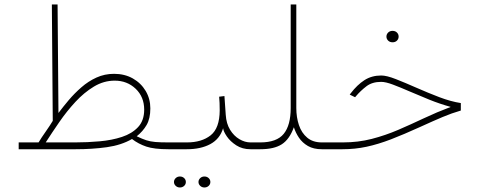

<svg xmlns="http://www.w3.org/2000/svg" viewBox="-20 -663 2125 853"><path d="M486.8 -335Q533.7 -335 570.1 -314.5Q606.4 -293.9 627.2 -259Q647.9 -224.1 647.9 -181.6Q647.9 -136.2 631.3 -107.7Q614.7 -79.1 587.4 -57.6Q611.8 -45.9 629.6 -40Q647.5 -34.2 669.7 -32.2Q691.9 -30.3 728 -30.3H758.8V0H728Q665 0 630.1 -11.7Q595.2 -23.4 566.4 -45.4Q519 -18.1 454.6 -9Q390.1 0 316.4 0H63V-30.3H151.4Q163.6 -50.8 182.9 -78.1Q202.1 -105.5 214.4 -126L210.4 -643.1H235.8L239.7 -161.1Q260.3 -188.5 285.6 -218.5Q311 -248.5 341.6 -275.1Q372.1 -301.8 408.4 -318.4Q444.8 -335 486.8 -335ZM489.7 -304.7Q440.9 -304.7 397.2 -278.3Q353.5 -252 314.9 -210.2Q276.4 -168.5 243.4 -120.6Q210.4 -72.8 183.1 -30.3H314.5Q368.7 -30.3 422.9 -35.2Q477.1 -40 521.7 -54.7Q566.4 -69.3 593.5 -98.4Q620.6 -127.4 620.6 -175.8Q620.6 -232.4 582.8 -268.6Q544.9 -304.7 489.7 -304.7Z M738.3 -30.3H810.5Q876 -30.3 915.8 -61.8Q955.6 -93.3 956.1 -172.4Q956.1 -208 953.6 -233.4L977.1 -236.3L982.9 -152.8Q985.4 -113.8 1002.2 -86.4Q1019 -59.1 1043.5 -44.7Q1067.9 -30.3 1092.8 -30.3H1121.6V0H1092.8Q1056.6 0 1029.8 -17.3Q1002.9 -34.7 987.8 -56.9Q972.7 -79.1 971.2 -93.3Q957 -45.9 914.6 -22.9Q872.1 0 809.6 0H738.3ZM861.8 145.5Q861.8 135.7 869.4 128.4Q877 121.1 888.2 121.1Q899.4 121.1 907 128.2Q914.6 135.3 914.6 145.5Q914.6 155.8 907 162.8Q899.4 169.9 888.2 169.9Q877 169.9 869.4 162.6Q861.8 155.3 861.8 145.5ZM752.9 145.5Q752.9 135.7 760.5 128.4Q768.1 121.1 779.3 121.1Q790.5 121.1 798.1 128.2Q805.7 135.3 805.7 145.5Q805.7 155.8 798.1 162.8Q790.5 169.9 779.3 169.9Q768.1 169.9 760.5 162.6Q752.9 155.3 752.9 145.5Z M1271.5 -183.1V-643.1H1296.4V-183.1Q1296.4 -142.1 1308.1 -107.2Q1319.8 -72.3 1345 -51.3Q1370.1 -30.3 1409.7 -30.3H1439.5V0H1409.7Q1373 0 1348.1 -14.4Q1323.2 -28.8 1308.1 -51.3Q1293 -73.7 1285.6 -97.7Q1266.1 -43.9 1231.9 -22Q1197.8 0 1136.2 0H1102.1V-30.3H1136.2Q1209.5 -30.3 1240.5 -68.4Q1271.5 -106.4 1271.5 -183.1Z M1696.8 -500.5Q1696.8 -510.7 1704.3 -518.3Q1711.9 -525.9 1724.1 -525.9Q1735.8 -525.9 1743.4 -518.6Q1751 -511.2 1751 -500.5Q1751 -489.7 1743.4 -482.4Q1735.8 -475.1 1724.1 -475.1Q1711.9 -475.1 1704.3 -482.7Q1696.8 -490.2 1696.8 -500.5ZM1419.9 -30.3H1502.9Q1571.3 -30.3 1631.6 -45.9Q1691.9 -61.5 1748.8 -85.9Q1805.7 -110.4 1863 -137.5Q1920.4 -164.6 1982.4 -188Q1934.6 -201.2 1887.9 -220Q1841.3 -238.8 1799.8 -256.8Q1758.3 -274.9 1725.8 -287.1Q1693.4 -299.3 1673.3 -299.3Q1633.3 -299.3 1607.7 -279.5Q1582 -259.8 1562 -236.3L1557.6 -231L1533.7 -242.7L1538.1 -248.5Q1566.9 -286.1 1599.1 -306.9Q1631.3 -327.6 1673.8 -327.6Q1697.8 -327.6 1738.8 -311.5Q1779.8 -295.4 1830.1 -273.2Q1880.4 -251 1931.6 -231.4Q1982.9 -211.9 2027.3 -205.1V-171.9Q1986.8 -160.2 1946.8 -143.3Q1906.7 -126.5 1845.7 -98.6Q1773.9 -65.9 1716.8 -43.9Q1659.7 -22 1608.4 -11Q1557.1 0 1501.5 0H1419.9Z"/></svg>

Font: Vazirmatn RD FD Thin
Style: Regular
Weight: 100
Designer: Saber Rastikerdar
Foundry: Saber Rastikerdar
Version: Version 33.003